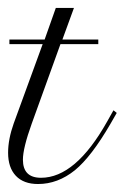

<svg xmlns="http://www.w3.org/2000/svg" viewBox="-48 -460 315 486"><path d="M60 -348.3H-24.2V-360H65L93.3 -440H139.2L110 -360H200.8V-348.3H105L32.5 -147.5Q10 -85 10 -55.8Q10 -10 55.8 -10Q143.3 -10 223.3 -152.5L239.2 -180.8L247.5 -174.2L231.7 -146.7Q183.3 -63.3 141.7 -29.2Q98.3 5.8 48.3 5.8Q11.7 5.8 -7.9 -15Q-27.5 -35.8 -27.5 -73.3Q-27.5 -107.5 -13.3 -147.5Z"/></svg>

Font: Sirivennela
Style: Regular
Weight: 400
Designer: Appaji Ambarisha Darbha
Foundry: Appaji Ambarisha Darbha
Version: Version 1.00; ttfautohint (v1.8.4.7-5d5b)